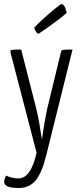

<svg xmlns="http://www.w3.org/2000/svg" viewBox="-20 -748 410 961"><path d="M173 -579Q168 -579 162.5 -586.5Q157 -594 154 -602L151 -610Q176 -636 209 -665Q242 -694 263.5 -711Q285 -728 287 -728Q304 -728 314 -684Q306 -675 258 -639Q210 -603 173 -579ZM33 -483Q30 -496 37 -498Q44 -500 86 -500L161 -206Q169 -174 176 -135Q183 -96 186 -73L190 -50Q201 -132 217 -207L284 -483Q286 -496 293.5 -498Q301 -500 343 -500L211 31Q189 120 157 156.5Q125 193 75 193Q1 193 1 163Q1 145 11 131Q39 145 72 145Q135 145 163 16Z"/></svg>

Font: Yanone Kaffeesatz Light
Style: Regular
Weight: 300
Designer: Yanone (Cyrillic: Daniel Pouzeot)
Foundry: Yanone
Version: Version 1.003;PS 001.003;hotconv 1.0.88;makeotf.lib2.5.64775